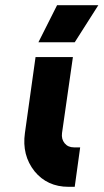

<svg xmlns="http://www.w3.org/2000/svg" viewBox="-20 -720 399 740"><path d="M117 -500 76 -207Q64 -122 113 -60Q162 0 244 0H268L289 -152H265Q242 -152 229 -168Q216 -184 219 -207L261 -500ZM128 -557H268L359 -700H200Z"/></svg>

Font: Unageo
Style: ExtraBold-Italic
Weight: 800
Designer: Richard Sepsi
Foundry: Richard Sepsi
Version: Version 2.000